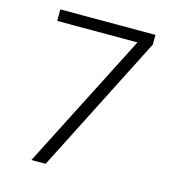

<svg xmlns="http://www.w3.org/2000/svg" viewBox="-106 -795 811 885"><g transform="rotate(15 300.0 -352.5)"><path d="M124 0 456 -650H73V-705H527V-659L192 0Z"/></g></svg>

Font: Nunito Sans Light
Style: Regular
Weight: 300
Designer: Vernon Adams
Foundry: Vernon Adams
Version: Version 3.101; ttfautohint (v1.8.4.7-5d5b);gftools[0.9.27]